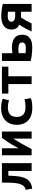

<svg xmlns="http://www.w3.org/2000/svg" viewBox="1384 -1964 592 3400"><g transform="rotate(-90 1680.0 -264.0)"><path d="M38 9 19 -105Q58 -113 77.5 -132.5Q97 -152 109 -176Q127 -211 134.5 -261Q142 -311 144 -365.5Q146 -420 146 -466V-526H491V0H353V-412H269V-399Q267 -341 262 -283Q257 -225 244.5 -173Q232 -121 205 -81Q188 -56 165 -36.5Q142 -17 110.5 -5.5Q79 6 38 9Z M631 0V-526H754V-227Q768 -256 783.5 -284.5Q799 -313 816 -342Q833 -371 852.5 -401Q872 -431 893.5 -462Q915 -493 940 -526H1051V0H926V-323Q900 -284 877 -246.5Q854 -209 832.5 -171Q811 -133 788.5 -91Q766 -49 740 0Z M1474 12Q1366 12 1299 -24.5Q1232 -61 1200.5 -123.5Q1169 -186 1169 -263Q1169 -320 1187 -370.5Q1205 -421 1242 -459Q1279 -497 1336 -518.5Q1393 -540 1471 -540Q1518 -540 1556 -533.5Q1594 -527 1633 -511L1603 -400Q1581 -408 1553.5 -414Q1526 -420 1483 -420Q1418 -420 1379.5 -399.5Q1341 -379 1325 -344Q1309 -309 1309 -263Q1309 -215 1327 -180.5Q1345 -146 1385 -127Q1425 -108 1490 -108Q1522 -108 1558 -112.5Q1594 -117 1622 -127L1642 -13Q1623 -6 1598 -0.5Q1573 5 1542 8.5Q1511 12 1474 12Z M1891 0V-412H1723V-526H2199V-412H2029V0Z M2544 11Q2499 11 2458 8Q2417 5 2378 -1Q2339 -7 2300 -16V-526H2438V-339Q2455 -342 2472 -344Q2489 -346 2506.5 -347.5Q2524 -349 2541 -349Q2600 -349 2651 -332Q2702 -315 2733.5 -275Q2765 -235 2765 -166Q2765 -105 2737.5 -65.5Q2710 -26 2660.5 -7.5Q2611 11 2544 11ZM2537 -103Q2579 -103 2603.5 -119.5Q2628 -136 2628 -170Q2628 -197 2611.5 -211Q2595 -225 2569 -230Q2543 -235 2516 -235Q2494 -235 2473 -233Q2452 -231 2438 -228V-108Q2446 -107 2464 -105.5Q2482 -104 2502 -103.5Q2522 -103 2537 -103Z M2822 0Q2841 -43 2862 -83Q2883 -123 2903.5 -157.5Q2924 -192 2943 -218Q2894 -243 2875.5 -276.5Q2857 -310 2857 -355Q2857 -414 2884.5 -454.5Q2912 -495 2965.5 -516.5Q3019 -538 3096 -538Q3131 -538 3170.5 -534Q3210 -530 3247 -524Q3284 -518 3310 -511V0H3172V-187H3093Q3088 -187 3082 -187Q3076 -187 3070 -187Q3039 -141 3013.5 -95.5Q2988 -50 2965 0ZM3095 -291H3172V-419Q3161 -420 3138.5 -421.5Q3116 -423 3100 -423Q3040 -423 3017.5 -404.5Q2995 -386 2995 -357Q2995 -333 3010 -318.5Q3025 -304 3048.5 -297.5Q3072 -291 3095 -291Z"/></g></svg>

Font: Ubuntu Sans Mono
Style: Bold
Weight: 700
Monospace: yes
Designer: Dalton Maag Ltd
Foundry: Dalton Maag Ltd
Version: Version 1.006